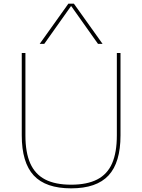

<svg xmlns="http://www.w3.org/2000/svg" viewBox="-20 -1020 778 1050"><path d="M369 10Q230 10 164.5 -60.5Q99 -131 99 -280V-730H119V-280Q119 -186 145.5 -126.5Q172 -67 227 -38.5Q282 -10 369 -10Q456 -10 511.5 -38.5Q567 -67 593 -126.5Q619 -186 619 -280V-730H639V-280Q639 -131 573.5 -60.5Q508 10 369 10ZM197 -780 354 -1000H384L541 -780H516L370 -986H368L222 -780Z"/></svg>

Font: M PLUS 2 Thin
Style: Regular
Weight: 100
Designer: Coji Morishita
Foundry: UNDERFOREST DESIGN
Version: Version 1.001